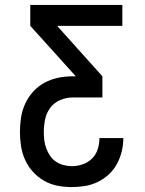

<svg xmlns="http://www.w3.org/2000/svg" viewBox="-20 -550 590 780"><path d="M272 210Q242 210 213.5 204.5Q185 199 159.5 184.5Q134 170 114 148Q94 126 82 99.5Q70 73 65.5 44Q61 15 61 -14Q61 -43 65.5 -72.5Q70 -102 82.5 -129Q95 -156 115 -178Q135 -200 161 -214Q187 -228 216 -234Q245 -240 275 -240H288L103 -445V-530H477V-445H212L396 -240V-154H275Q249 -154 224.5 -143.5Q200 -133 184.5 -112.5Q169 -92 163.5 -66Q158 -40 158 -14Q158 3 160 20Q162 37 168 53Q174 69 183.5 83Q193 97 207 106.5Q221 116 238 120.5Q255 125 272 125Q294 125 316 117.5Q338 110 354 94Q370 78 377 56Q384 34 384 11H481Q481 39 474.5 65.5Q468 92 455 116Q442 140 422 158.5Q402 177 377.5 189Q353 201 326 205.5Q299 210 272 210Z"/></svg>

Font: Lode Dark Term
Style: Bold
Weight: 700
Monospace: yes
Designer: Belleve Invis
Foundry: Belleve Invis
Version: Version 29.2.0